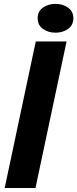

<svg xmlns="http://www.w3.org/2000/svg" viewBox="-20 -946 389 966"><path d="M3.5 0 160 -737.5H315L158.5 0ZM259.5 -781.5Q223 -781.5 196.2 -800.5Q169.5 -819.5 169.5 -854Q169.5 -889 196.2 -907.8Q223 -926.5 259.5 -926.5Q295 -926.5 322 -907.8Q349 -889 349 -854Q349 -819 322 -800.2Q295 -781.5 259.5 -781.5Z"/></svg>

Font: Epilogue
Style: Bold Italic
Weight: 700
Italic angle: -12°
Designer: Tyler Finck
Foundry: Etcetera Type Co
Version: Version 2.111; ttfautohint (v1.8.3)